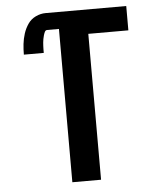

<svg xmlns="http://www.w3.org/2000/svg" viewBox="-53 -780 681 826"><g transform="rotate(-5 288.0 -367.5)"><path d="M226 0H350V-630H523V-735H175Q153 -735 132 -725Q111 -715 98 -696Q85 -677 78 -655Q71 -633 68.5 -610.5Q66 -588 66 -565H152Q152 -573 152 -580.5Q152 -588 152.5 -595.5Q153 -603 153.5 -610Q154 -617 155.5 -624.5Q157 -632 159 -639.5Q161 -647 164.5 -654.5Q168 -662 175 -662H226Z"/></g></svg>

Font: Iosevka Sparkle
Style: Bold
Weight: 700
Designer: Belleve Invis
Foundry: Belleve Invis
Version: Version 4.5.0; ttfautohint (v1.8.3)